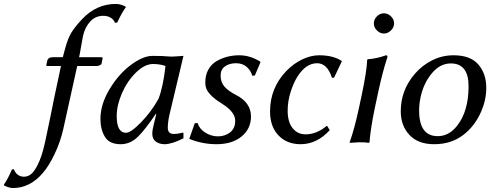

<svg xmlns="http://www.w3.org/2000/svg" viewBox="-129 -718 2475 969"><path d="M147 -235.8 178.7 -384.8H108.9Q104 -384.8 105 -391.1L108.9 -409.2Q113.3 -429.2 136.2 -429.2H188L198.7 -469.2Q212.9 -522.9 230.7 -552.5Q248.5 -582 286.1 -622.1Q357.9 -698.2 456.5 -698.2Q469.7 -698.2 484.6 -693.4Q499.5 -688.5 505.4 -684.1L505.9 -681.2Q488.3 -658.7 462.4 -604L451.2 -603Q446.3 -618.2 430.2 -628.2Q414.1 -638.2 392.6 -638.2Q352.1 -638.2 325.7 -608.9Q299.3 -579.6 289.6 -535.2Q287.6 -526.9 282.5 -495.6Q277.3 -464.4 273.4 -444.8L270 -429.2H382.3Q386.2 -429.2 387.9 -427.5Q389.6 -425.8 388.7 -422.9L383.8 -397.9Q382.3 -391.6 374 -388.2Q365.7 -384.8 357.9 -384.8H260.7L190.4 -66.9Q175.8 -2 147 58.6Q118.2 119.1 87.4 154.8Q22.5 231 -63.5 231Q-75.2 231 -89.6 226.1Q-104 221.2 -109.4 216.8V213.9Q-89.4 185.5 -68.8 137.2L-58.6 136.2Q-53.7 152.3 -40.3 163.1Q-26.9 173.8 -8.3 173.8Q21 173.8 41.7 146.2Q62.5 118.7 80.1 67.9Q88.4 43.9 98.9 -2.7Q109.4 -49.3 124.3 -123.8Q139.2 -198.2 147 -235.8Z M670.9 -219.2Q682.1 -247.1 690.9 -288.6Q699.7 -330.1 702.6 -357.4L706.1 -384.8Q681.2 -394.5 644 -395Q601.1 -395 556.9 -351.6Q512.7 -308.1 486.3 -247.1Q460 -186 460 -132.8Q460 -47.9 506.8 -47.9Q531.7 -47.9 583.3 -101.1Q634.8 -154.3 670.9 -219.2ZM726.1 -138.2Q718.3 -104 717.8 -74.2Q717.8 -42 747.1 -42Q769 -42 794.9 -48.8L796.9 -45.9V-20Q737.8 9.8 701.7 9.8Q675.8 9.8 657.7 -3.2Q639.6 -16.1 639.6 -43Q639.6 -62 647 -89.8L659.7 -142.1L657.7 -144Q603.5 -63 565.7 -26.6Q527.8 9.8 480 9.8Q422.9 9.8 400.4 -27.6Q377.9 -64.9 377.9 -117.2Q377.9 -191.4 423.8 -267.8Q469.7 -344.2 531.2 -390.1Q592.8 -436 641.1 -436Q694.3 -436 720.7 -433.1Q731.9 -431.2 762.9 -433.6Q793.9 -436 796.9 -436Z M854 -96.2 868.2 -97.2Q877.4 -66.9 907.7 -48.3Q938 -29.8 970.2 -29.8Q1006.3 -29.8 1032.2 -49.8Q1058.1 -69.8 1058.1 -108.4Q1058.1 -152.8 992.7 -193.8Q930.7 -232.4 915 -265.1Q906.7 -280.8 907.2 -303.2Q907.2 -339.8 922.9 -367.4Q938.5 -395 964.6 -409.9Q990.7 -424.8 1019.3 -431.9Q1047.9 -439 1077.6 -439Q1133.3 -439 1184.1 -407.2L1185.5 -403.8L1157.2 -336.9L1144 -335.9Q1137.7 -360.8 1116.7 -379.9Q1095.7 -398.9 1062 -398.9Q1028.8 -398.9 1006.6 -383.1Q984.4 -367.2 984.4 -336.9Q984.4 -302.7 1004.2 -280.5Q1023.9 -258.3 1062 -238.8Q1137.7 -200.2 1137.7 -129.9Q1137.7 -68.4 1090.3 -29.3Q1043 9.8 963.4 9.8Q893.1 9.8 826.2 -17.1Z M1471.2 -398.9Q1415.5 -398.9 1372.6 -332Q1352.1 -299.8 1337.4 -252.9Q1322.8 -206.1 1322.8 -159.2Q1322.8 -102.5 1347.7 -71.3Q1372.6 -40 1413.1 -40Q1468.3 -40 1519 -82H1522.5L1535.2 -61Q1470.2 9.8 1388.2 9.8Q1318.8 9.8 1276.4 -34.7Q1233.9 -79.1 1233.9 -155.3Q1233.9 -273.9 1315.9 -359.4Q1352.1 -397 1396 -418Q1439.9 -439 1481.4 -439Q1552.2 -439 1594.2 -411.1L1596.2 -408.2L1557.1 -326.2L1546.4 -325.2Q1522.9 -398.9 1471.2 -398.9Z M1695.8 -234.9Q1722.7 -362.3 1724.1 -416L1726.6 -418.9Q1774.4 -422.4 1818.8 -439Q1828.1 -439 1826.2 -429.2Q1802.2 -357.9 1779.3 -251L1764.2 -180.2Q1741.2 -71.3 1735.8 0L1733.4 2.9Q1719.7 0 1685.5 0Q1685.5 0 1636.2 2.9L1635.7 0Q1660.2 -67.9 1684.1 -180.2ZM1773.2 -564.5Q1757.8 -580.1 1757.8 -600.1Q1757.8 -620.1 1773.2 -635.5Q1788.6 -650.9 1808.6 -650.9Q1828.6 -650.9 1844.2 -635.5Q1859.9 -620.1 1859.9 -600.1Q1859.9 -580.1 1844.2 -564.5Q1828.6 -548.8 1808.6 -548.8Q1788.6 -548.8 1773.2 -564.5Z M1965.3 -346.2Q2001.5 -388.2 2052 -413.6Q2102.5 -439 2159.7 -439Q2245.6 -439 2285.4 -392.3Q2325.2 -345.7 2325.2 -274.4Q2325.2 -206.1 2292.2 -139.6Q2259.3 -73.2 2204.1 -33.2Q2145 9.8 2062 9.8Q1981 9.8 1937.3 -37.1Q1893.6 -84 1893.6 -155.8Q1893.6 -263.7 1965.3 -346.2ZM2146 -397.9Q2091.8 -397.9 2050.3 -347.9Q2008.8 -297.9 1993.7 -228Q1986.3 -193.8 1986.3 -160.2Q1986.3 -30.8 2080.1 -30.8Q2136.7 -30.8 2177.7 -83Q2235.8 -156.2 2235.8 -282.7Q2235.8 -397.9 2146 -397.9Z"/></svg>

Font: Linux Biolinum O
Style: Italic
Weight: 400
Italic angle: -12°
Designer: Philipp H. Poll
Foundry: Philipp H. Poll
Version: Version 1.1.3